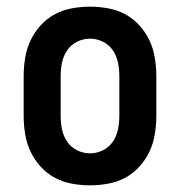

<svg xmlns="http://www.w3.org/2000/svg" viewBox="-20 -548 540 576"><path d="M250 8Q223 8 195.5 3Q168 -2 144 -15Q120 -28 101.5 -48.5Q83 -69 71.5 -93.5Q60 -118 55.5 -145.5Q51 -173 51 -200V-320Q51 -347 55.5 -374.5Q60 -402 71.5 -426.5Q83 -451 101.5 -471.5Q120 -492 144 -505Q168 -518 195.5 -523Q223 -528 250 -528Q277 -528 304.5 -523Q332 -518 356 -505Q380 -492 398.5 -471.5Q417 -451 428.5 -426.5Q440 -402 444.5 -374.5Q449 -347 449 -320V-200Q449 -173 444.5 -145.5Q440 -118 428.5 -93.5Q417 -69 398.5 -48.5Q380 -28 356 -15Q332 -2 304.5 3Q277 8 250 8ZM250 -88Q270 -88 288.5 -97Q307 -106 318.5 -123Q330 -140 334 -160Q338 -180 338 -200V-320Q338 -340 334 -360Q330 -380 318.5 -397Q307 -414 288.5 -423Q270 -432 250 -432Q230 -432 211.5 -423Q193 -414 181.5 -397Q170 -380 166 -360Q162 -340 162 -320V-200Q162 -180 166 -160Q170 -140 181.5 -123Q193 -106 211.5 -97Q230 -88 250 -88Z"/></svg>

Font: Iosevka Algr
Style: Bold
Weight: 700
Monospace: yes
Designer: Belleve Invis
Foundry: Belleve Invis
Version: Version 26.0.2; ttfautohint (v1.8.3)